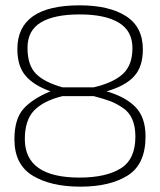

<svg xmlns="http://www.w3.org/2000/svg" viewBox="-20 -690 600 719"><path d="M278 -670Q389 -670 452 -629.5Q515 -589 515 -505Q515 -440 482 -404Q449 -368 379 -348Q449 -328 487 -289.5Q525 -251 525 -179Q525 -75 458.5 -33Q392 9 281 9Q170 9 102 -32.5Q34 -74 34 -168Q34 -244 67.5 -282Q101 -320 169 -348Q107 -370 76 -406Q45 -442 45 -506Q45 -670 278 -670ZM278 -25Q376 -25 431.5 -59Q487 -93 487 -178Q487 -255 440 -286Q415 -303 392 -311.5Q369 -320 331 -330H214Q144 -313 108.5 -277Q73 -241 73 -169Q73 -25 278 -25ZM476 -510Q476 -574 425 -605Q374 -636 278.5 -636Q183 -636 133 -606Q83 -576 83 -511Q83 -446 114.5 -414Q146 -382 214 -363H331Q404 -380 440 -413Q476 -446 476 -510Z"/></svg>

Font: Titillium Web[RUS by Daymarius]
Style: Regular
Weight: 200
Designer: Cyrillization by Daymarius
Foundry: Cyrillization by Daymarius
Version: Version 1.002 September 11, 2018